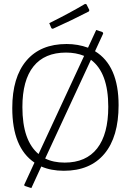

<svg xmlns="http://www.w3.org/2000/svg" viewBox="-20 -871 671 986"><path d="M417 -851 424 -849 439 -819 436 -812Q351 -768 251 -723L244 -726L233 -752Q336 -803 417 -851ZM322 -645Q380 -645 432 -626L474 -717L507 -706L510 -699L468 -608Q589 -534 589 -331Q589 -168 516 -81Q443 6 308 6Q242 6 192 -16L141 95L107 84L104 79L157 -36Q43 -113 43 -316Q43 -474 115.5 -559.5Q188 -645 322 -645ZM319 -601Q209 -601 152 -530Q95 -459 95 -321Q95 -149 178 -80L412 -584Q370 -601 319 -601ZM536 -323Q536 -498 447 -564L212 -57Q254 -36 312 -36Q422 -36 479 -109Q536 -182 536 -323Z"/></svg>

Font: Alegreya Sans SC Light
Style: Regular
Weight: 300
Designer: Juan Pablo del Peral
Foundry: Huerta Tipografica
Version: Version 2.007